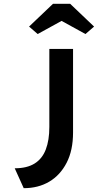

<svg xmlns="http://www.w3.org/2000/svg" viewBox="-20 -783 576 1004"><path d="M104 201 57 97Q121 97 161 72Q201 47 219.5 -1.5Q238 -50 238 -119V-527H362V-90Q362 3 328.5 68Q295 133 237.5 167Q180 201 104 201ZM177 -605 132 -644 257 -763H347L472 -644L427 -605L287 -682H317Z"/></svg>

Font: Lexend Tera Medium
Style: Regular
Weight: 500
Designer: Bonnie Shaver-Troup, Thomas Jockin
Foundry: Lexend
Version: Version 1.007